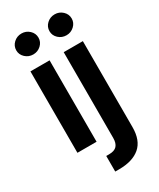

<svg xmlns="http://www.w3.org/2000/svg" viewBox="-239 -837 924 1115"><g transform="rotate(-30 223.0 -279.5)"><path d="M47.4 0V-545.9H175.8V0ZM111.8 -622.6Q81.1 -622.6 59.1 -643.1Q37.1 -663.6 37.1 -692.4Q37.1 -721.7 59.1 -742.2Q81.1 -762.7 111.8 -762.7Q142.1 -762.7 164.1 -742.2Q186 -721.7 186 -692.4Q186 -663.6 164.1 -643.1Q142.1 -622.6 111.8 -622.6ZM270.5 -545.9H398.9V31.2Q398.9 119.6 349.4 161.9Q299.8 204.1 209 204.1H183.1V99.6H201.7Q238.8 99.6 254.6 81.8Q270.5 64 270.5 29.8ZM334.5 -622.6Q303.7 -622.6 281.7 -643.1Q259.8 -663.6 259.8 -692.4Q259.8 -721.7 281.7 -742.2Q303.7 -762.7 334.5 -762.7Q364.7 -762.7 386.7 -742.2Q408.7 -721.7 408.7 -692.4Q408.7 -663.6 386.7 -643.1Q364.7 -622.6 334.5 -622.6Z"/></g></svg>

Font: Inter Tight SemiBold
Style: Regular
Weight: 600
Designer: Rasmus Andersson
Foundry: rsms
Version: Version 3.004; ttfautohint (v1.8.4.7-5d5b)